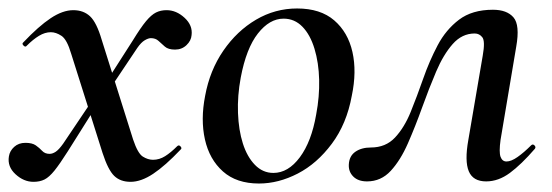

<svg xmlns="http://www.w3.org/2000/svg" viewBox="-27 -419 1303 453"><path d="M281 10Q257 10 242.5 -4Q228 -18 215 -58L141 -292Q131 -326 118 -334.5Q105 -343 93 -343Q79 -343 65 -334.5Q51 -326 36 -311Q33 -307 28.5 -311.5Q24 -316 28 -319Q64 -357 92.5 -376Q121 -395 146 -395Q170 -395 185.5 -380.5Q201 -366 213 -325L287 -90Q298 -57 310 -49.5Q322 -42 334 -42Q349 -42 362.5 -50.5Q376 -59 391 -74Q395 -78 399 -73.5Q403 -69 399 -66Q363 -28 334.5 -9Q306 10 281 10ZM52 10Q29 10 9.5 -8Q-10 -26 -6 -50Q-4 -63 6.5 -72.5Q17 -82 33 -82Q49 -82 57.5 -76Q66 -70 72.5 -63Q79 -56 90 -56Q97 -56 104.5 -61Q112 -66 122 -80L202 -199L211 -186L133 -62Q114 -32 101.5 -16.5Q89 -1 78 4.5Q67 10 52 10ZM216 -185 206 -198 286 -323Q305 -354 317.5 -369Q330 -384 341 -389.5Q352 -395 366 -395Q389 -395 408.5 -377Q428 -359 425 -336Q424 -323 413 -312.5Q402 -302 386 -302Q370 -302 362 -309Q354 -316 347 -322.5Q340 -329 329 -329Q323 -329 314.5 -324Q306 -319 297 -306Z M584 14Q531 14 499 -14.5Q467 -43 456.5 -90Q446 -137 457 -193Q468 -253 500 -299.5Q532 -346 577 -372.5Q622 -399 674 -399Q729 -399 761.5 -371Q794 -343 804.5 -296.5Q815 -250 803 -193Q791 -127 756 -80Q721 -33 675.5 -9.5Q630 14 584 14ZM618 -11Q653 -11 680.5 -48Q708 -85 719 -149Q727 -191 726 -231Q725 -271 715 -304Q705 -337 686.5 -356Q668 -375 642 -375Q609 -375 581.5 -340Q554 -305 541 -236Q533 -193 534.5 -152.5Q536 -112 546 -80.5Q556 -49 574.5 -30Q593 -11 618 -11Z M839 9Q818 9 806.5 -2.5Q795 -14 796 -31Q797 -51 811.5 -61Q826 -71 848 -71Q883 -71 905 -94.5Q927 -118 942 -155Q957 -192 971.5 -233.5Q986 -275 1005.5 -312Q1025 -349 1056 -372.5Q1087 -396 1136 -396Q1169 -396 1184.5 -378Q1200 -360 1191 -309L1154 -89Q1150 -60 1154 -49Q1158 -38 1168 -38Q1179 -38 1194 -48.5Q1209 -59 1226 -76Q1230 -80 1234 -76Q1238 -72 1235 -68Q1203 -31 1176 -11Q1149 9 1120 9Q1089 9 1079 -15Q1069 -39 1078 -89L1112 -288Q1118 -322 1111 -331Q1104 -340 1093 -340Q1063 -340 1041 -315Q1019 -290 1002 -250Q985 -210 969 -165.5Q953 -121 935.5 -81Q918 -41 895 -16Q872 9 839 9Z"/></svg>

Font: Cormorant SemiBold
Style: Italic
Weight: 600
Italic angle: -10°
Designer: Christian Thalmann (Catharsis Fonts)
Foundry: Catharsis Fonts
Version: Version 4.000